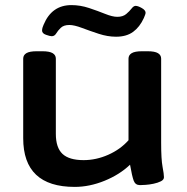

<svg xmlns="http://www.w3.org/2000/svg" viewBox="-20 -726 733 753"><path d="M273 7Q71 7 71 -184V-496Q71 -510 83.5 -517.5Q96 -525 124 -525H146Q174 -525 186.5 -517.5Q199 -510 199 -496V-201Q199 -147 225 -122.5Q251 -98 308 -98Q357 -98 404.5 -119Q452 -140 484 -176V-496Q484 -510 496.5 -517.5Q509 -525 537 -525H559Q587 -525 599.5 -517.5Q612 -510 612 -496V-166Q612 -101 617.5 -72Q623 -43 623 -31Q623 -21 611 -15Q599 -9 582.5 -5.5Q566 -2 551 -1Q536 0 529 0Q511 0 504.5 -17Q498 -34 490 -80Q449 -41 390 -17Q331 7 273 7ZM183 -584Q176 -584 160.5 -589.5Q145 -595 145 -606Q145 -612 147 -618.5Q149 -625 151 -629Q183 -706 260 -706Q295 -706 329.5 -694.5Q364 -683 392.5 -671.5Q421 -660 440 -660Q462 -660 475 -671Q488 -682 496 -692.5Q504 -703 512 -703Q521 -703 536 -694.5Q551 -686 551 -676Q551 -673 549 -667.5Q547 -662 544 -655Q528 -620 502 -601Q476 -582 435 -582Q402 -582 367 -593.5Q332 -605 301.5 -616.5Q271 -628 252 -628Q230 -628 218.5 -617Q207 -606 200.5 -595Q194 -584 183 -584Z"/></svg>

Font: Asap Expanded SemiBold
Style: Regular
Weight: 600
Width: 7
Designer: Pablo Cosgaya
Foundry: Omnibus-Type
Version: Version 3.001; ttfautohint (v1.8.4.7-5d5b)